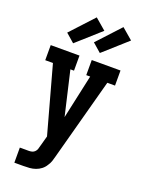

<svg xmlns="http://www.w3.org/2000/svg" viewBox="-179 -1066 858 1148"><g transform="rotate(20 250.0 -492.5)"><path d="M64 0V-96H121Q131 -96 141 -98.5Q151 -101 158.5 -108.5Q166 -116 169.5 -125.5Q173 -135 175 -145L194 -214L77 -639H28V-735H211V-639H188L253 -359L314 -639H289V-735H472V-639H423L283 -120Q279 -103 273.5 -87Q268 -71 258 -57Q248 -40 232.5 -28Q217 -16 198.5 -9.5Q180 -3 160.5 -1.5Q141 0 121 0ZM320 -791 265 -839 400 -985 470 -925ZM150 -791 95 -839 230 -985 300 -925Z"/></g></svg>

Font: Iosevka Gothic
Style: Bold
Weight: 700
Monospace: yes
Designer: Belleve Invis
Foundry: Belleve Invis
Version: Version 15.5.1; ttfautohint (v1.8.4)